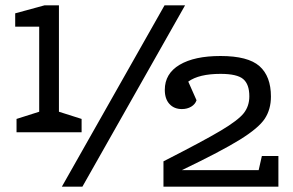

<svg xmlns="http://www.w3.org/2000/svg" viewBox="-20 -700 1099 720"><path d="M286 -254 201 -281V-680H147L37 -650V-600H127V-281L42 -254V-204H286ZM289 0H212L597 -680H674ZM1024 -115V0H593V-95Q744 -172 808.5 -210.5Q873 -249 894 -275.5Q915 -302 915 -339Q915 -384 892 -403.5Q869 -423 807 -423Q726 -423 686 -394L717 -324Q712 -309 697 -300Q682 -291 662 -291Q633 -291 615.5 -310Q598 -329 598 -363Q598 -424 653.5 -457Q709 -490 807 -490Q910 -490 953 -452Q996 -414 996 -338Q996 -290 973 -255Q950 -220 880 -176.5Q810 -133 662 -62H950L962 -115Z"/></svg>

Font: Rhodium Libre
Style: Regular
Weight: 400
Designer: James Puckett
Foundry: Dunwich Type Founders
Version: Version 1.001; ttfautohint (v1.3)